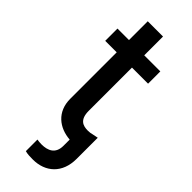

<svg xmlns="http://www.w3.org/2000/svg" viewBox="-284 -708 944 944"><g transform="rotate(45 187.5 -236.0)"><path d="M326 -545.5H214.1V-676.1H108V-545.5H28.1V-460.2H108V-138.1C107.6 -46.5 171.9 1.1 247.9 6.7V50.1C247.9 105.8 209.5 121.4 166.5 121.4C154.8 121.4 144.2 120 135.7 118.6V199.2C151.3 203.8 170.1 204.2 189.3 204.2C275.9 204.2 339.1 148.8 339.1 50.1V-97.3L295.1 -88.4C289.8 -87.7 284.4 -87.4 279.5 -87.4C245 -87.4 214.1 -98.7 214.1 -160.2V-460.2H326Z"/></g></svg>

Font: Magic Ui Pro Medium
Style: Regular
Weight: 500
Designer: Stefan Endress, Andreas Faust
Version: Version 1.000;FEAKit 1.0